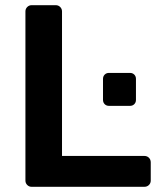

<svg xmlns="http://www.w3.org/2000/svg" viewBox="-20 -720 627 740"><path d="M102 0Q92 0 85 -7Q78 -14 78 -24V-676Q78 -686 85 -693Q92 -700 102 -700H195Q205 -700 212 -693Q219 -686 219 -676V-119H536Q547 -119 554 -112Q561 -105 561 -94V-24Q561 -14 554 -7Q547 0 536 0ZM400 -312Q390 -312 383.5 -318.5Q377 -325 377 -335V-416Q377 -426 383.5 -432.5Q390 -439 400 -439H481Q491 -439 497.5 -432.5Q504 -426 504 -416V-335Q504 -325 497.5 -318.5Q491 -312 481 -312Z"/></svg>

Font: Rubik Medium
Style: Regular
Weight: 500
Designer: Hubert and Fischer
Foundry: Hubert and Fischer
Version: Version 2.300; ttfautohint (v1.8.4.7-5d5b);gftools[0.9.30]